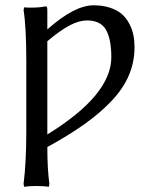

<svg xmlns="http://www.w3.org/2000/svg" viewBox="-20 -467 577 731"><path d="M160.2 92.8Q160.2 176.8 168 232.9L166 244.1Q147.5 241.2 119.1 241.2Q89.8 241.2 71.8 244.1L69.8 232.9Q80.1 151.4 80.1 33.2V-234.9Q80.1 -363.8 69.8 -428.2L71.8 -439Q78.6 -438 97.2 -438Q133.8 -438 153.8 -442.9Q157.7 -442.9 158.9 -439.5Q160.2 -436 160.2 -425.8V-355Q263.7 -446.8 335.9 -446.8Q372.1 -446.8 400.1 -437.3Q428.2 -427.7 445.1 -412.4Q461.9 -397 472.9 -375.5Q483.9 -354 488 -332.8Q492.2 -311.5 492.2 -287.1Q492.2 -231 470.5 -179.9Q448.7 -128.9 404.5 -82.5Q360.4 -36.1 301.3 5.9Q242.2 47.9 160.2 92.8ZM311 -389.2Q281.7 -389.2 245.8 -370.6Q210 -352.1 160.2 -310.1V44.9Q403.8 -105 403.8 -249Q403.8 -318.4 383.3 -353.8Q362.8 -389.2 311 -389.2Z"/></svg>

Font: Linear Smooth Low Contrast
Style: Regular
Weight: 500
Designer: Philipp H. Poll, Flanker
Foundry: Philipp H. Poll, reworked by Flanker
Version: Version 1.010 | FøM Fix